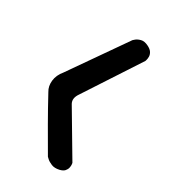

<svg xmlns="http://www.w3.org/2000/svg" viewBox="-162 -725 705 799"><g transform="rotate(30 190.5 -325.0)"><path d="M253 -7Q231 -2 215.5 -8.5Q200 -15 192 -22.5Q184 -30 184 -30Q149 -90 116.5 -146.5Q84 -203 51 -264Q38 -285 41 -313Q44 -341 65 -366L246 -626Q246 -626 254 -633Q262 -640 277 -644Q292 -648 312 -638Q328 -630 334 -620Q340 -610 340 -600.5Q340 -591 338 -584.5Q336 -578 336 -578L167 -319Q148 -292 160 -270L285 -59Q285 -59 286 -52.5Q287 -46 285 -36.5Q283 -27 276 -19Q269 -11 253 -7Z"/></g></svg>

Font: Sour Gummy Black Medium
Style: Regular
Weight: 500
Version: Version 1.000